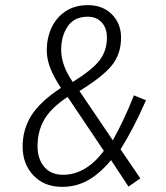

<svg xmlns="http://www.w3.org/2000/svg" viewBox="-20 -716 645 747"><path d="M451 -570Q451 -506 415 -461.5Q379 -417 289 -362L419 -170Q464 -251 501 -345L548 -326Q499 -214 449 -135L526 -22L480 10L412 -93Q369 -41 323 -15Q277 11 222 11Q152 11 110 -33.5Q68 -78 68 -146Q68 -211 101 -265Q134 -319 217 -374Q190 -415 176 -450Q162 -485 162 -521Q162 -568 180.5 -608Q199 -648 235 -672Q271 -696 322 -696Q380 -696 415.5 -660Q451 -624 451 -570ZM218 -522Q218 -462 263 -397Q340 -445 368 -482Q396 -519 396 -570Q396 -607 375.5 -629Q355 -651 321 -651Q269 -651 243.5 -613.5Q218 -576 218 -522ZM126 -147Q126 -98 152 -67Q178 -36 225 -36Q314 -36 384 -129L243 -339Q177 -295 151.5 -249.5Q126 -204 126 -147Z"/></svg>

Font: Fira Sans Extra Condensed Light
Style: Italic
Weight: 300
Width: 3
Italic angle: -8°
Designer: Carrois Corporate & Edenspiekermann AG
Foundry: Carrois Corporate GbR & Edenspiekermann AG
Version: Version 4.203